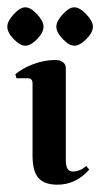

<svg xmlns="http://www.w3.org/2000/svg" viewBox="-31 -496 274 525"><path d="M168 -27Q187 -27 205 -42L213 -32Q176 9 126 9Q90 9 74 -9.5Q58 -28 58 -70V-268Q58 -282 45 -282H14L11 -293Q31 -310 61 -321Q91 -332 121 -332Q133 -332 141 -326Q149 -320 149 -310V-57Q149 -27 168 -27ZM38 -476Q53 -476 70.5 -457Q88 -438 88 -423Q88 -407 70.5 -389Q53 -371 38 -371Q24 -371 6.5 -389Q-11 -407 -11 -423Q-11 -438 6.5 -457Q24 -476 38 -476ZM172 -476Q187 -476 205 -457Q223 -438 223 -423Q223 -407 205 -389Q187 -371 172 -371Q158 -371 140.5 -389.5Q123 -408 123 -423Q123 -438 140.5 -457Q158 -476 172 -476Z"/></svg>

Font: Katibeh
Style: Regular
Weight: 400
Designer: Arabic design by Kourosh Beigpour, Latin design by Eduardo Tunni, engineering by Lasse Fister
Version: Version 1.0010g